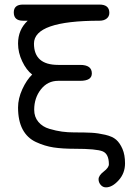

<svg xmlns="http://www.w3.org/2000/svg" viewBox="-20 -641 573 836"><path d="M302.7 -64.5C284.5 -64.5 266.9 -65.6 250 -67.9C233.1 -70.1 214.7 -74.2 194.8 -80.1C175 -85.9 159 -96 147 -110.4C134.9 -124.7 128.9 -142.3 128.9 -163.1C128.9 -197.6 138.7 -227.2 158.2 -252C177.7 -276.7 202.8 -289.1 233.4 -289.1H329.1C363 -289.1 379.9 -299.8 379.9 -321.3C379.9 -346 363 -358.4 329.1 -358.4H233.4C163.1 -358.4 127.9 -389.3 127.9 -451.2C127.9 -517.6 223 -550.8 413.1 -550.8C426.1 -550.8 436.5 -553.9 444.3 -560.1C452.1 -566.2 456.1 -574.5 456.1 -585C456.1 -609 441.7 -621.1 413.1 -621.1H80.1C53.4 -621.1 40 -609.7 40 -586.9C40 -562.8 53.4 -550.8 80.1 -550.8H100.6C72.6 -524.7 58.6 -491.5 58.6 -451.2C58.6 -425.1 64.6 -399.4 76.7 -374C88.7 -348.6 103.2 -329.4 120.1 -316.4C103.8 -300.8 89.5 -279.5 77.1 -252.4C64.8 -225.4 58.6 -198.9 58.6 -172.9C58.6 -134.4 65.3 -102.7 78.6 -77.6C92 -52.6 111.3 -34.2 136.7 -22.5C162.1 -10.7 187.7 -2.9 213.4 1C239.1 4.9 269.9 6.8 305.7 6.8C368.8 6.8 409.3 10.6 427.2 18.1C445.1 25.6 454.1 44.3 454.1 74.2C454.1 84 446.6 94.6 431.6 106C416.7 117.4 409.2 128.6 409.2 139.6C409.2 148.8 412.3 156.9 418.5 164.1C424.6 171.2 432.3 174.8 441.4 174.8C459.6 174.8 478 164.6 496.6 144C515.1 123.5 524.4 99 524.4 70.3C524.4 45.6 520.7 24.6 513.2 7.3C505.7 -9.9 496.6 -23.3 485.8 -32.7C475.1 -42.2 459.1 -49.3 438 -54.2C416.8 -59.1 397 -62 378.4 -63C359.9 -64 334.6 -64.5 302.7 -64.5Z"/></svg>

Font: Jura
Style: DemiBold
Weight: 600
Version: Version 2.5.1